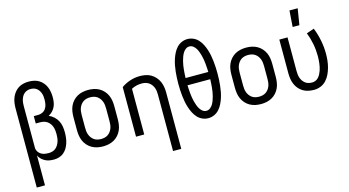

<svg xmlns="http://www.w3.org/2000/svg" viewBox="-99 -1150 3198 1761"><g transform="rotate(-15 1500.0 -269.5)"><path d="M64 215V-535Q64 -561 67.5 -587Q71 -613 80.5 -637Q90 -661 106 -682Q122 -703 143.5 -717Q165 -731 190.5 -737Q216 -743 242 -743Q267 -743 292 -738Q317 -733 338.5 -720Q360 -707 376.5 -687.5Q393 -668 402.5 -645Q412 -622 416 -597Q420 -572 420 -547Q420 -524 416.5 -501Q413 -478 403 -457Q393 -436 376.5 -419.5Q360 -403 340 -392Q366 -381 387.5 -361.5Q409 -342 422 -317Q435 -292 439.5 -264Q444 -236 444 -208Q444 -183 441 -157.5Q438 -132 430.5 -108Q423 -84 410 -62Q397 -40 377.5 -23.5Q358 -7 333.5 0.5Q309 8 284 8Q262 8 241 4.5Q220 1 201 -9Q182 -19 166.5 -34Q151 -49 142 -69V215ZM253 -62Q270 -62 287.5 -67Q305 -72 318.5 -83Q332 -94 341.5 -109.5Q351 -125 356.5 -141.5Q362 -158 364 -176Q366 -194 366 -211Q366 -229 364 -246.5Q362 -264 356.5 -280.5Q351 -297 340.5 -311.5Q330 -326 316 -336Q302 -346 285 -350.5Q268 -355 250 -355H207V-425H250Q271 -425 291 -435Q311 -445 322.5 -463Q334 -481 338 -502.5Q342 -524 342 -545Q342 -561 340.5 -576Q339 -591 334 -605.5Q329 -620 320.5 -633Q312 -646 299.5 -655.5Q287 -665 272 -669Q257 -673 242 -673Q226 -673 210.5 -668Q195 -663 182.5 -652.5Q170 -642 162 -628Q154 -614 149.5 -598.5Q145 -583 143.5 -567Q142 -551 142 -535V-137Q144 -118 154.5 -102.5Q165 -87 181 -77.5Q197 -68 215.5 -65Q234 -62 253 -62Z M750 8Q723 8 696.5 2.5Q670 -3 646.5 -16Q623 -29 604.5 -49.5Q586 -70 575 -94.5Q564 -119 560 -146Q556 -173 556 -200V-320Q556 -347 560 -374Q564 -401 575 -425.5Q586 -450 604.5 -470.5Q623 -491 646.5 -504Q670 -517 696.5 -522.5Q723 -528 750 -528Q777 -528 803.5 -522.5Q830 -517 853.5 -504Q877 -491 895.5 -470.5Q914 -450 925 -425.5Q936 -401 940 -374Q944 -347 944 -320V-200Q944 -173 940 -146Q936 -119 925 -94.5Q914 -70 895.5 -49.5Q877 -29 853.5 -16Q830 -3 803.5 2.5Q777 8 750 8ZM750 -62Q767 -62 784 -66Q801 -70 815 -79.5Q829 -89 839.5 -103Q850 -117 856 -133Q862 -149 864 -166Q866 -183 866 -200V-320Q866 -337 864 -354Q862 -371 856 -387Q850 -403 839.5 -417Q829 -431 815 -440.5Q801 -450 784 -454Q767 -458 750 -458Q733 -458 716 -454Q699 -450 685 -440.5Q671 -431 660.5 -417Q650 -403 644 -387Q638 -371 636 -354Q634 -337 634 -320V-200Q634 -183 636 -166Q638 -149 644 -133Q650 -117 660.5 -103Q671 -89 685 -79.5Q699 -70 716 -66Q733 -62 750 -62Z M1358 215V-320Q1358 -337 1356 -354Q1354 -371 1347.5 -387.5Q1341 -404 1330.5 -417.5Q1320 -431 1305.5 -440.5Q1291 -450 1274 -454Q1257 -458 1240 -458Q1214 -458 1189 -452Q1164 -446 1142 -434V0H1064V-471Q1102 -498 1147.5 -513Q1193 -528 1240 -528Q1267 -528 1294 -523Q1321 -518 1344.5 -504.5Q1368 -491 1386.5 -470.5Q1405 -450 1416 -425.5Q1427 -401 1431.5 -374Q1436 -347 1436 -320V215Z M1750 8Q1721 8 1694 -4Q1667 -16 1647.5 -37.5Q1628 -59 1615 -85Q1602 -111 1593 -138.5Q1584 -166 1578.5 -194.5Q1573 -223 1570 -252Q1567 -281 1565.5 -310Q1564 -339 1564 -368Q1564 -396 1565.5 -425Q1567 -454 1570 -483Q1573 -512 1578.5 -540.5Q1584 -569 1593 -596.5Q1602 -624 1615 -650Q1628 -676 1647.5 -697.5Q1667 -719 1694 -731Q1721 -743 1750 -743Q1779 -743 1806 -731Q1833 -719 1852.5 -697.5Q1872 -676 1885 -650Q1898 -624 1907 -596.5Q1916 -569 1921.5 -540.5Q1927 -512 1930 -483Q1933 -454 1934.5 -425Q1936 -396 1936 -368Q1936 -339 1934.5 -310Q1933 -281 1930 -252Q1927 -223 1921.5 -194.5Q1916 -166 1907 -138.5Q1898 -111 1885 -85Q1872 -59 1852.5 -37.5Q1833 -16 1806 -4Q1779 8 1750 8ZM1858 -402Q1857 -422 1856 -441.5Q1855 -461 1853 -480.5Q1851 -500 1848 -519.5Q1845 -539 1840 -558Q1835 -577 1828.5 -595.5Q1822 -614 1812 -631Q1802 -648 1786 -660.5Q1770 -673 1750 -673Q1730 -673 1714 -660.5Q1698 -648 1688 -631Q1678 -614 1671.5 -595.5Q1665 -577 1660 -558Q1655 -539 1652 -519.5Q1649 -500 1647 -480.5Q1645 -461 1644 -441.5Q1643 -422 1642 -402ZM1750 -62Q1770 -62 1786 -74.5Q1802 -87 1812 -104Q1822 -121 1828.5 -139.5Q1835 -158 1840 -177Q1845 -196 1848 -215.5Q1851 -235 1853 -254.5Q1855 -274 1856 -293.5Q1857 -313 1858 -333H1642Q1643 -313 1644 -293.5Q1645 -274 1647 -254.5Q1649 -235 1652 -215.5Q1655 -196 1660 -177Q1665 -158 1671.5 -139.5Q1678 -121 1688 -104Q1698 -87 1714 -74.5Q1730 -62 1750 -62Z M2250 8Q2223 8 2196.5 2.5Q2170 -3 2146.5 -16Q2123 -29 2104.5 -49.5Q2086 -70 2075 -94.5Q2064 -119 2060 -146Q2056 -173 2056 -200V-320Q2056 -347 2060 -374Q2064 -401 2075 -425.5Q2086 -450 2104.5 -470.5Q2123 -491 2146.5 -504Q2170 -517 2196.5 -522.5Q2223 -528 2250 -528Q2277 -528 2303.5 -522.5Q2330 -517 2353.5 -504Q2377 -491 2395.5 -470.5Q2414 -450 2425 -425.5Q2436 -401 2440 -374Q2444 -347 2444 -320V-200Q2444 -173 2440 -146Q2436 -119 2425 -94.5Q2414 -70 2395.5 -49.5Q2377 -29 2353.5 -16Q2330 -3 2303.5 2.5Q2277 8 2250 8ZM2250 -62Q2267 -62 2284 -66Q2301 -70 2315 -79.5Q2329 -89 2339.5 -103Q2350 -117 2356 -133Q2362 -149 2364 -166Q2366 -183 2366 -200V-320Q2366 -337 2364 -354Q2362 -371 2356 -387Q2350 -403 2339.5 -417Q2329 -431 2315 -440.5Q2301 -450 2284 -454Q2267 -458 2250 -458Q2233 -458 2216 -454Q2199 -450 2185 -440.5Q2171 -431 2160.5 -417Q2150 -403 2144 -387Q2138 -371 2136 -354Q2134 -337 2134 -320V-200Q2134 -183 2136 -166Q2138 -149 2144 -133Q2150 -117 2160.5 -103Q2171 -89 2185 -79.5Q2199 -70 2216 -66Q2233 -62 2250 -62Z M2754 8Q2727 8 2700.5 2.5Q2674 -3 2651 -16.5Q2628 -30 2610.5 -50.5Q2593 -71 2582.5 -95.5Q2572 -120 2568 -146.5Q2564 -173 2564 -200V-520H2642V-200Q2642 -183 2644 -166.5Q2646 -150 2651.5 -134Q2657 -118 2667 -104Q2677 -90 2690.5 -80Q2704 -70 2720.5 -66Q2737 -62 2754 -62Q2771 -62 2787 -69Q2803 -76 2814.5 -89Q2826 -102 2834 -117.5Q2842 -133 2847.5 -149Q2853 -165 2856.5 -182Q2860 -199 2862 -216Q2864 -233 2865 -250Q2866 -267 2866 -284Q2866 -342 2855 -399Q2844 -456 2823 -510L2895 -535Q2919 -475 2931.5 -411.5Q2944 -348 2944 -284Q2944 -252 2940.5 -219.5Q2937 -187 2928.5 -155.5Q2920 -124 2906 -94.5Q2892 -65 2870 -41Q2848 -17 2817 -4.5Q2786 8 2754 8ZM2712 -600 2723 -754H2801L2776 -600Z"/></g></svg>

Font: Moesevka
Style: Regular
Weight: 400
Monospace: yes
Designer: Belleve Invis
Foundry: Belleve Invis
Version: Version 32.5.0; ttfautohint (v1.8.4)